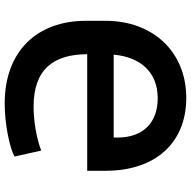

<svg xmlns="http://www.w3.org/2000/svg" viewBox="-18 -758 787 790"><g transform="rotate(-90 375.0 -363.5)"><path d="M366.5 9.9C558.9 9.9 683.9 -130 683.9 -321.7V-402.7C683.9 -604.4 558.6 -737.2 343.8 -737.2C257.1 -737.2 159.8 -716.3 125.4 -696.7L149.9 -587C201 -606.2 269.9 -618.3 330.6 -618.3C485.4 -618.3 545.8 -535.5 546.5 -397.7H66.8V-322.4C66.8 -114 184.3 9.9 366.5 9.9ZM203.5 -273.4V-288.7H544.7C534.8 -180.8 474.8 -107.6 365.1 -107.6C264.2 -107.6 203.5 -168.3 203.5 -273.4Z"/></g></svg>

Font: Margiela Sans Semi Bold
Style: Regular
Weight: 600
Designer: Stefan Endress, Andreas Faust
Version: Version 1.100;FEAKit 1.0